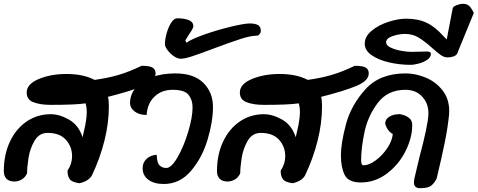

<svg xmlns="http://www.w3.org/2000/svg" viewBox="-29 -948 2505 1007"><path d="M325 -53Q349 -88 349 -129Q349 -179 316.5 -215Q284 -251 221 -251Q176 -251 152 -209.5Q128 -168 120.5 -119.5Q113 -71 113 -39Q103 -17 84.5 -6.5Q66 4 47 4Q19 4 5 -10.5Q-9 -25 -9 -50Q-9 -137 23 -205Q55 -273 111 -311Q167 -349 237 -349Q284 -349 334 -320Q384 -291 404 -228Q405 -234 411.5 -261Q418 -288 422 -313.5Q426 -339 426 -360Q426 -385 420 -406Q367 -398 238 -398Q183 -398 147 -411.5Q111 -425 111 -463Q111 -507 174 -533.5Q237 -560 320 -560Q408 -560 467 -529Q533 -538 589 -554Q645 -570 714 -603Q755 -603 771 -593.5Q787 -584 787 -563Q787 -524 721.5 -497Q656 -470 537 -440Q542 -425 542 -391Q542 -302 518.5 -209Q495 -116 453 -28Q436 2 388 13Q349 8 337 -8Q325 -24 325 -53Z M830 17Q779 17 749 -5.5Q719 -28 719 -66Q719 -96 740.5 -115.5Q762 -135 793 -136Q794 -94 808 -80.5Q822 -67 843 -67Q870 -67 902.5 -123.5Q935 -180 958 -256.5Q981 -333 981 -385Q981 -424 960 -450.5Q939 -477 876 -477Q819 -477 781.5 -441.5Q744 -406 740 -345Q701 -345 677 -363.5Q653 -382 653 -407Q653 -452 682.5 -487.5Q712 -523 766.5 -543Q821 -563 891 -563Q988 -563 1038 -513Q1088 -463 1088 -387Q1088 -310 1059.5 -215Q1031 -120 972.5 -51.5Q914 17 830 17Z M900 -852Q937 -852 961 -842.5Q985 -833 985 -810Q985 -799 960 -764L943 -736L949 -724Q975 -743 1043 -767Q1111 -791 1182 -808Q1253 -825 1281 -825Q1308 -825 1323.5 -817Q1339 -809 1339 -785Q1339 -777 1332.5 -769Q1326 -761 1319 -761Q1287 -761 1234 -744Q1181 -727 1093 -694Q1019 -666 979.5 -653Q940 -640 919 -640Q902 -640 882.5 -653.5Q863 -667 849.5 -685.5Q836 -704 836 -716Q836 -741 845 -773.5Q854 -806 869 -829Q884 -852 900 -852Z M1443 -53Q1467 -88 1467 -129Q1467 -179 1434.5 -215Q1402 -251 1339 -251Q1294 -251 1270 -209.5Q1246 -168 1238.5 -119.5Q1231 -71 1231 -39Q1221 -17 1202.5 -6.5Q1184 4 1165 4Q1137 4 1123 -10.5Q1109 -25 1109 -50Q1109 -137 1141 -205Q1173 -273 1229 -311Q1285 -349 1355 -349Q1402 -349 1452 -320Q1502 -291 1522 -228Q1523 -234 1529.5 -261Q1536 -288 1540 -313.5Q1544 -339 1544 -360Q1544 -385 1538 -406Q1485 -398 1356 -398Q1301 -398 1265 -411.5Q1229 -425 1229 -463Q1229 -507 1292 -533.5Q1355 -560 1438 -560Q1526 -560 1585 -529Q1651 -538 1707 -554Q1763 -570 1832 -603Q1873 -603 1889 -593.5Q1905 -584 1905 -563Q1905 -524 1839.5 -497Q1774 -470 1655 -440Q1660 -425 1660 -391Q1660 -302 1636.5 -209Q1613 -116 1571 -28Q1554 2 1506 13Q1467 8 1455 -8Q1443 -24 1443 -53Z M2031 -245Q2002 -261 1991 -300Q1992 -323 2013 -336Q2034 -349 2064 -349Q2064 -351 2083 -346Q2102 -341 2117.5 -328.5Q2133 -316 2133 -292Q2133 -225 2097.5 -154.5Q2062 -84 2000 -37.5Q1938 9 1864 9Q1798 9 1778.5 -31Q1759 -71 1759 -134Q1759 -195 1785 -294.5Q1811 -394 1886.5 -478.5Q1962 -563 2098 -563Q2152 -563 2205 -540.5Q2258 -518 2292.5 -473.5Q2327 -429 2327 -366Q2327 -352 2326 -344Q2319 -276 2303.5 -200Q2288 -124 2261 -11Q2248 14 2231.5 26.5Q2215 39 2174 39Q2142 39 2142 8Q2142 2 2144 -10L2151 -40L2171 -124Q2214 -284 2218 -347V-355Q2218 -406 2185 -441.5Q2152 -477 2097 -477Q2005 -477 1953 -409Q1901 -341 1883 -256.5Q1865 -172 1865 -107Q1865 -81 1878 -81Q1906 -81 1941.5 -107Q1977 -133 2002.5 -171.5Q2028 -210 2031 -245Z M2372 -675Q2369 -660 2353 -653.5Q2337 -647 2318 -647Q2301 -647 2284 -658.5Q2267 -670 2238 -696Q2198 -732 2166.5 -751Q2135 -770 2095 -770Q2063 -770 2029.5 -758.5Q1996 -747 1996 -726Q1996 -710 2020 -698.5Q2044 -687 2075.5 -681.5Q2107 -676 2128 -676L2176 -677Q2189 -678 2209 -678Q2231 -678 2231 -666Q2231 -648 2212.5 -635Q2194 -622 2168.5 -615Q2143 -608 2124 -608Q2066 -608 2010.5 -621Q1955 -634 1919.5 -659Q1884 -684 1884 -719Q1884 -757 1920.5 -787Q1957 -817 2008.5 -833.5Q2060 -850 2100 -850Q2164 -850 2209 -828.5Q2254 -807 2297 -758Q2305 -749 2314 -741L2345 -903Q2346 -913 2365 -920.5Q2384 -928 2400 -928Q2419 -928 2431 -917.5Q2443 -907 2456 -880Z"/></svg>

Font: Sriracha
Style: Regular
Weight: 400
Designer: Suppakit Chalermlarp
Version: Version 1.002g